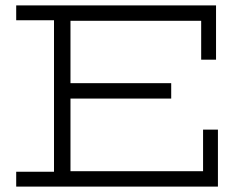

<svg xmlns="http://www.w3.org/2000/svg" viewBox="-20 -691 897 711"><path d="M780 -470V-671H40V-616H180V-55H40V0H787V-211H732V-57H241V-326H614V-383H241V-614H725V-470Z"/></svg>

Font: Stint Ultra Expanded
Style: Regular
Weight: 400
Width: 7
Designer: Astigmatic (AOETI)
Foundry: Astigmatic (AOETI)
Version: Version 1.000